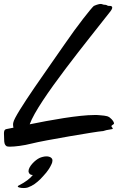

<svg xmlns="http://www.w3.org/2000/svg" viewBox="-106 -721 676 970"><path d="M467 -93C469 -94 470 -96 470 -98C470 -105 460 -118 452 -124C443 -133 436 -136 397 -139C389 -140 381 -140 372 -140C290 -140 147 -114 44 -93C86 -212 348 -530 449 -660C458 -671 461 -678 461 -683C461 -689 455 -691 451 -691C441 -691 439 -691 433 -695C428 -697 424 -697 421 -697C415 -697 410 -701 403 -701C397 -701 386 -699 368 -691C355 -680 285 -592 220 -497C156 -403 -34 -141 -39 -101C-40 -97 -40 -94 -40 -91C-40 -85 -39 -80 -38 -76L-73 -69C-84 -67 -86 -58 -86 -47C-86 -38 -85 -30 -85 -16C-85 -4 -84 11 -72 18C-70 19 -64 20 -56 20C-32 20 12 15 55 4C111 -11 392 -58 407 -58C420 -58 422 -63 445 -66C460 -68 464 -69 464 -72C464 -73 462 -75 460 -78C458 -80 457 -82 457 -83C457 -87 461 -89 467 -93ZM153 111C158 101 159 95 159 89C159 79 149 69 128 69C117 69 103 73 94 77C72 87 38 120 38 144C38 150 43 164 60 163C47 180 24 198 -11 216C-16 218 -16 220 -16 222C-16 225 -3 229 14 229C21 229 30 228 35 226C62 216 78 203 98 184C120 160 138 143 153 111Z"/></svg>

Font: Oregano
Style: Italic
Weight: 400
Italic angle: -12°
Designer: Astigmatic (AOETI)
Foundry: Astigmatic (AOETI)
Version: Version 1.000